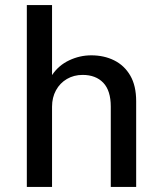

<svg xmlns="http://www.w3.org/2000/svg" viewBox="-20 -740 640 760"><path d="M86.2 0V-720H186V-442.8Q212 -481.5 253.9 -501.2Q295.8 -521 341.2 -521Q392 -521 432.2 -500.9Q472.5 -480.8 495.8 -440.6Q519 -400.5 519 -339.5V0H418.5V-317.8Q418.5 -381.2 388.8 -412.4Q359 -443.5 307 -443.5Q272.5 -443.5 244.9 -427.4Q217.2 -411.2 201.6 -382.6Q186 -354 186 -317.8V0Z"/></svg>

Font: Chivo Mono Medium
Style: Regular
Weight: 500
Monospace: yes
Designer: Hector Gatti
Foundry: Omnibus-Type
Version: Version 1.008